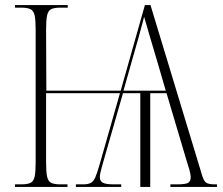

<svg xmlns="http://www.w3.org/2000/svg" viewBox="-20 -734 876 754"><path d="M39 0V-10H63Q88 -10 100 -16Q112 -22 116 -40.5Q120 -59 120 -95V-619Q120 -655 116 -673.5Q112 -692 99.5 -698Q87 -704 63 -704H39V-714H246V-704H217Q193 -704 181 -698Q169 -692 165 -673.5Q161 -655 161 -619L162 -378H454L549 -714H571L772 -51Q779 -25 788.5 -17.5Q798 -10 823 -10H832V0H649V-10H676Q710 -10 719.5 -16.5Q729 -23 729 -39Q729 -49 723 -70Q717 -91 711 -109L634 -368H570V0H531V-368H463L392 -121Q387 -102 379.5 -76.5Q372 -51 372 -38Q372 -24 383 -17Q394 -10 428 -10H456V0H278V-10H307Q325 -10 336 -15.5Q347 -21 354 -37Q361 -53 370 -84L451 -368H161V-95Q161 -59 165 -40.5Q169 -22 181 -16Q193 -10 217 -10H245V0ZM465 -378H631L598 -491Q579 -554 567.5 -594Q556 -634 546 -668Q537 -633 526.5 -595Q516 -557 500 -502Z"/></svg>

Font: Noto Serif Display Condensed ExtraLight
Style: Regular
Weight: 200
Width: 3
Designer: Monotype Design Team
Foundry: Monotype Imaging Inc.
Version: Version 2.009